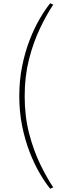

<svg xmlns="http://www.w3.org/2000/svg" viewBox="-20 -895 420 1175"><path d="M287 260 306 252Q266.5 193 226 109.8Q185.5 26.5 158.2 -78.5Q131 -183.5 131 -307Q131 -427 157.2 -530.8Q183.5 -634.5 223.8 -719.2Q264 -804 306 -867L287 -875Q255.5 -835.5 222.2 -778.5Q189 -721.5 161 -648.8Q133 -576 115.5 -490Q98 -404 98 -307Q98 -210 115.5 -124Q133 -38 161 34.5Q189 107 222.2 164Q255.5 221 287 260Z"/></svg>

Font: Spartan Thin
Style: Regular
Weight: 100
Designer: Matt Bailey, Mirko Velimirovic
Foundry: Matt Bailey
Version: Version 1.003; ttfautohint (v1.8.3)